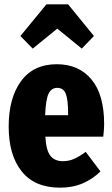

<svg xmlns="http://www.w3.org/2000/svg" viewBox="-20 -847 518 885"><path d="M456 -217H189Q193 -152 213 -128Q233 -104 270 -104Q297 -104 321 -114.5Q345 -125 375 -147L443 -57Q408 -22 361.5 -2Q315 18 257 18Q140 18 80 -57Q20 -132 20 -264Q20 -395 77 -473Q134 -551 242 -551Q343 -551 401.5 -481Q460 -411 460 -275Q460 -251 456 -217ZM294 -323Q294 -386 283.5 -414Q273 -442 244 -442Q217 -442 204 -415.5Q191 -389 188 -316H294ZM74 -681 194 -827H294L413 -681L357 -623L244 -715L131 -623Z"/></svg>

Font: Fira Sans Compressed ExtraBold
Style: Regular
Weight: 800
Width: 1
Designer: bBox Type GmbH & Carrois Corporate GbR & Edenspiekermann AG
Foundry: bBox Type GmbH & Carrois Corporate GbR & Edenspiekermann AG
Version: Version 4.301